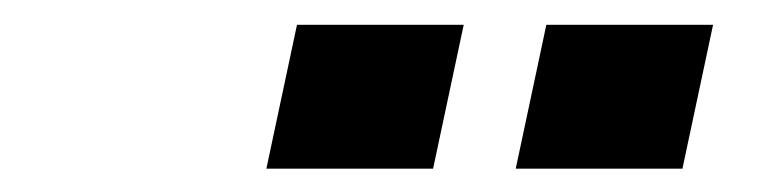

<svg xmlns="http://www.w3.org/2000/svg" viewBox="-20 -738 640 158"><path d="M199.2 -599.2 224.4 -717.6H361.6L336.4 -599.2ZM404.4 -599.2 429.6 -717.6H566.8L541.6 -599.2Z"/></svg>

Font: Geist Mono
Style: Italic
Weight: 400
Italic angle: -12°
Monospace: yes
Designer: Basement.studio, Andrés Briganti, Mateo Zaragoza
Foundry: Basement.studio, Vercel, Andrés Briganti, Guido Ferreyra, Mateo Zaragoza
Version: Version 1.500